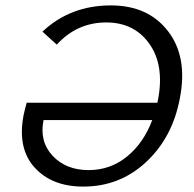

<svg xmlns="http://www.w3.org/2000/svg" viewBox="-20 -684 719 710"><path d="M390 -664Q528 -664 601.5 -568.5Q675 -473 645 -320Q618 -176 520.5 -85Q423 6 288 6Q172 6 108 -64.5Q44 -135 67 -257Q72 -281 79 -305L83 -304H562L565 -319Q588 -444 532 -522.5Q476 -601 373 -601Q265 -601 190 -519L137 -567Q240 -664 390 -664ZM308 -55Q388 -55 449.5 -105Q511 -155 543 -240H141Q125 -161 174.5 -108Q224 -55 308 -55Z"/></svg>

Font: EauTestInfant Medium
Style: Italic
Weight: 500
Italic angle: -12°
Designer: Christian Thalmann (Catharsis Fonts)
Version: Version 0.001;PS 000.001;hotconv 1.0.88;makeotf.lib2.5.64775